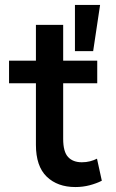

<svg xmlns="http://www.w3.org/2000/svg" viewBox="-20 -740 470 775"><path d="M284.5 15Q212 15 168.5 -27Q125 -69 125 -155.5V-639.5H235V-495H372.5V-404H235V-179.5Q235 -127.5 254.8 -106.2Q274.5 -85 310.5 -85Q328 -85 343.5 -89Q359 -93 371.5 -99.5L391 -10.5Q369.5 0.5 341.8 7.8Q314 15 284.5 15ZM16.5 -404V-495H139.5V-404ZM282.5 -533.5V-720H384L356 -533.5Z"/></svg>

Font: Geologica Cursive
Style: Regular
Weight: 400
Designer: Sindre Bremnes, Frode Helland
Foundry: Monokrom Skriftforlag AS
Version: Version 1.010;gftools[0.9.28]